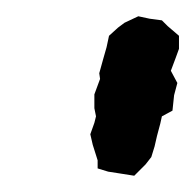

<svg xmlns="http://www.w3.org/2000/svg" viewBox="-20 -717 240 236"><path d="M113 -506 100 -510V-520L94 -539L91 -552L96 -566L98 -574L96 -584V-601L103 -620L102 -627L107 -645L111 -659L114 -673L125 -683L133 -689L150 -697L164 -694L179 -692L186 -685L200 -673V-657L196 -646L190 -630L198 -615L194 -600L192 -581L179 -574L177 -565L173 -550L170 -537L166 -524L159 -515L145 -501L126 -504Z"/></svg>

Font: Winky Rough
Style: Italic
Weight: 400
Italic angle: -8.97852°
Designer: Simon Atzbach
Foundry: typofactur
Version: Version 1.206